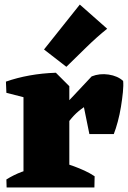

<svg xmlns="http://www.w3.org/2000/svg" viewBox="-20 -822 561 842"><path d="M83 0V-445L225 -503L284 -444V0ZM221 -190 197 -290 382 -487Q417 -501 456.5 -495Q496 -489 520 -467Q522 -448 519 -418Q516 -388 510.5 -354Q505 -320 496.5 -288.5Q488 -257 479 -234H372L348 -352Q323 -335 304 -315Q285 -295 265.5 -265.5Q246 -236 221 -190ZM8 -415 6 -464Q54 -481 109.5 -491Q165 -501 225 -503L220 -417L133 -383ZM9 0 8 -35Q40 -55 74.5 -68Q109 -81 140 -88L132 0ZM227 0 260 -107Q282 -101 305 -92.5Q328 -84 351 -73.5Q374 -63 395 -49L394 0ZM271 -529 173 -605 330 -802 450 -696Q405 -660 359 -615Q313 -570 271 -529Z"/></svg>

Font: Eczar ExtraBold
Style: Regular
Weight: 800
Designer: Vaibhav Singh
Foundry: Rosetta Type Foundry
Version: Version 2.000